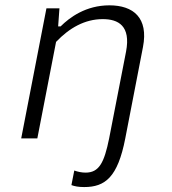

<svg xmlns="http://www.w3.org/2000/svg" viewBox="-20 -532 660 738"><path d="M461.5 0 529.5 -351C551.5 -464 492 -511.5 400.5 -511.5C310 -511.5 247.5 -465 213 -430.5H203.5L208.5 -500H158.5L61.5 0H123.5L195.5 -371C246.5 -424.5 306 -458.5 375 -458.5C434.5 -458.5 483.5 -433 464.5 -333.5L399.5 0C380.5 94 360.5 131.5 309 131.5C294.5 131.5 279.5 128.5 265.5 123.5L254.5 179.5C267 184 281 187 303.5 187C384 187 432.5 149.5 461.5 0Z"/></svg>

Font: Monaspace Neon ExtraLight
Style: Italic
Weight: 200
Italic angle: -11°
Designer: Riley Cran & the Lettermatic Team
Foundry: Lettermatic
Version: Version 1.200 (Monaspace Neon)